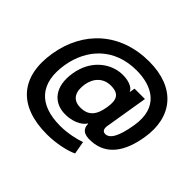

<svg xmlns="http://www.w3.org/2000/svg" viewBox="-208 -980 1446 1446"><g transform="rotate(45 515.5 -257.0)"><path d="M456.7 209.5C557.5 209.5 660.5 185.7 709.9 160.5L691.4 57.5C650.6 73.2 566.4 93.8 484.4 93.8C252.8 93.8 147.4 -29.1 183.9 -253.6C217.7 -456.7 358.7 -609.7 594.8 -609.7C765.6 -609.7 911.6 -528.1 873.9 -305C851.6 -166.2 815.3 -103 766.3 -103C742.2 -103 730.1 -121.4 734.7 -154.5L791.9 -501.1H681.1L674.7 -461.3H669.7C662.3 -492.5 592.3 -522 510.3 -509.9C413 -496.1 298.3 -418.3 270.6 -253.6C242.9 -86.3 324.9 -0.7 435.4 5.3C515.3 9.9 593.8 -23.8 617.2 -66.8H621.4C621.1 -17.8 648.1 15.6 731.5 9.6C886.7 1.1 965.6 -122.5 993.6 -296.9C1035.5 -549.4 897.7 -724.1 615.8 -724.1C310.4 -724.1 104 -534.8 56.5 -249.3C9.2 40.8 154.5 209.5 456.7 209.5ZM393.8 -257.8C407.7 -338.8 460.6 -391.7 539.4 -391.7C629.3 -391.7 647.7 -344.1 634.2 -258.9C619.3 -162.3 581 -111.5 493.6 -111.5C400.9 -111.5 381.7 -182.5 393.8 -257.8Z"/></g></svg>

Font: Margiela Sans
Style: Bold Italic
Weight: 700
Italic angle: -9.39999°
Designer: Stefan Endress, Andreas Faust
Version: Version 1.100;FEAKit 1.0